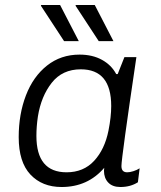

<svg xmlns="http://www.w3.org/2000/svg" viewBox="-20 -740 647 770"><path d="M446 -443H452L479 -511H527Q467 -106 467 -74Q467 -49 490 -49Q501 -49 515 -53.5Q529 -58 540 -65L533 -9Q503 10 463 10Q431 10 414 -8Q397 -26 397 -55L398 -67Q332 10 227 10Q149 10 102 -40Q55 -90 55 -190Q55 -282 84 -357.5Q113 -433 168.5 -477Q224 -521 299 -521Q351 -521 389 -500Q427 -479 446 -443ZM132 -273Q126 -233 126 -195Q126 -49 247 -49Q315 -49 357.5 -95Q400 -141 415 -216Q426 -271 426 -315Q426 -462 304 -462Q230 -462 187.5 -408Q145 -354 132 -273ZM296 -575H237L144 -717L145 -720H221ZM435 -575H376L283 -717L284 -720H360Z"/></svg>

Font: Chivo Light Italic
Style: Regular
Weight: 300
Italic angle: -8.05°
Designer: Hector Gatti
Foundry: Omnibus-Type
Version: Version 1.007